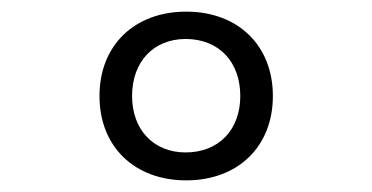

<svg xmlns="http://www.w3.org/2000/svg" viewBox="-20 -760 640 330"><path d="M300 -450C389 -450 449 -508 449 -595C449 -682 389 -740 300 -740C211 -740 151 -682 151 -595C151 -508 211 -450 300 -450ZM299 -498C244 -498 207 -537 207 -595C207 -654 244 -693 299 -693C356 -693 393 -654 393 -595C393 -537 356 -498 299 -498Z"/></svg>

Font: Tekne LDO Light
Style: Regular
Weight: 300
Monospace: yes
Designer: Alessio Laiso, Mario Rullo, Paolo Rosset
Foundry: Alessio Laiso
Version: Version 1.000;hotconv 1.0.109;makeotfexe 2.5.65596